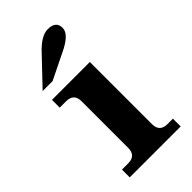

<svg xmlns="http://www.w3.org/2000/svg" viewBox="-225 -789 854 854"><g transform="rotate(-45 202.0 -362.0)"><path d="M372.6 0H52.2V-48.8H91.3Q140.1 -48.8 140.1 -97.7V-390.6Q140.1 -439.5 91.3 -439.5H51.3V-488.3H289.6V-97.7Q289.6 -48.8 338.4 -48.8H372.6ZM112.3 -545.4H49.8L163.1 -664.6Q217.3 -724.1 260.3 -724.1Q311.5 -724.1 311.5 -681.2Q311.5 -641.1 232.9 -604.5Z"/></g></svg>

Font: Munson
Style: Bold
Weight: 700
Designer: Paul James MIller
Foundry: High-Logic / Made with FontCreator
Version: Version 2.10;May 5, 2019;FontCreator 11.5.0.2430 64-bit